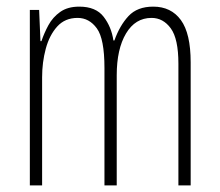

<svg xmlns="http://www.w3.org/2000/svg" viewBox="-20 -559 663 579"><path d="M442 -539Q496 -539 525.5 -498.5Q555 -458 555 -371V0H518V-367Q518 -442 495 -473.5Q472 -505 437 -505Q388 -505 360 -458Q332 -411 332 -332V0H295V-354Q295 -442 272 -473.5Q249 -505 214 -505Q176 -505 152.5 -479Q129 -453 118 -412Q107 -371 107 -326V0H70V-529H98L102 -435H105Q113 -459 126 -483Q139 -507 161.5 -523Q184 -539 219 -539Q269 -539 292.5 -508.5Q316 -478 322 -437H325Q341 -482 367.5 -510.5Q394 -539 442 -539Z"/></svg>

Font: Noto Sans Lao Looped ExtraCondensed ExtraLight
Style: Regular
Weight: 200
Width: 2
Designer: Mark Frömberg, Ben Mitchell
Foundry: The Fontpad Ltd
Version: Version 1.002; ttfautohint (v1.8.4.7-5d5b)